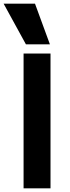

<svg xmlns="http://www.w3.org/2000/svg" viewBox="-43 -1020 379 1040"><path d="M84.7 0V-730H230.6V0ZM97.3 -780 -23.3 -1000H146.6L227.3 -780Z"/></svg>

Font: M PLUS 2 Thin
Style: Regular
Weight: 100
Designer: Coji Morishita
Foundry: UNDERFOREST DESIGN
Version: Version 1.001